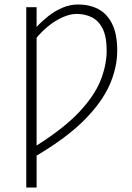

<svg xmlns="http://www.w3.org/2000/svg" viewBox="-20 -691 589 855"><path d="M97 144V-659H143V-571Q166 -596 195 -619Q224 -642 258 -656.5Q292 -671 328 -671Q378 -671 417 -651Q456 -631 479 -585.5Q502 -540 502 -465Q502 -391 468.5 -314Q435 -237 356.5 -157.5Q278 -78 143 2V144ZM143 -43Q265 -120 333 -192.5Q401 -265 428 -333.5Q455 -402 455 -465Q455 -528 437 -563.5Q419 -599 389 -614Q359 -629 321 -629Q292 -629 258.5 -614Q225 -599 195 -574.5Q165 -550 143 -523Z"/></svg>

Font: Source Sans 3 Light
Style: Regular
Weight: 300
Designer: Paul D. Hunt
Foundry: Adobe
Version: Version 3.052;hotconv 1.1.0;makeotfexe 2.6.0